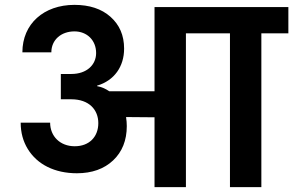

<svg xmlns="http://www.w3.org/2000/svg" viewBox="-20 -769 1205 789"><path d="M94 -157C133 -93 205 -57 296 -57C358 -57 408 -75 445 -110C482 -145 501 -192 501 -251C501 -263 500 -275 498 -288L615 -287V0H744V-632H925V0H1054V-632H1165V-740H615V-394H429C413 -405 396 -412 379 -415V-417C450 -438 490 -496 490 -569C490 -624 471 -667 434 -700C397 -733 347 -749 286 -749C160 -749 72 -671 72 -554H191C191 -605 231 -640 286 -640C337 -640 375 -604 375 -551C375 -503 337 -465 273 -465H230V-361H273C346 -361 384 -318 384 -263C384 -207 347 -168 287 -168C227 -168 186 -209 186 -265H65C65 -224 75 -188 94 -157Z"/></svg>

Font: Poppins SemiBold
Style: Regular
Weight: 600
Designer: Ninad Kale (Devanagari), Jonny Pinhorn (Latin)
Foundry: Indian Type Foundry
Version: 4.004